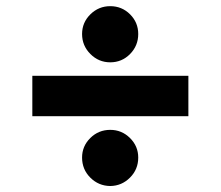

<svg xmlns="http://www.w3.org/2000/svg" viewBox="-20 -606 719 626"><path d="M594.2 -358.9V-227.1H85.4V-358.9ZM339.4 0.5Q301.3 0 274.4 -26.9Q247.6 -53.7 247.6 -92.3Q247.6 -129.4 274.4 -156Q301.3 -182.6 339.4 -182.6Q377 -182.6 403.8 -156Q430.7 -129.4 430.7 -92.3Q430.7 -53.7 403.8 -26.9Q377 0 339.4 0.5ZM339.4 -402.8Q301.8 -402.8 274.7 -429.9Q247.6 -457 247.6 -495.1Q247.6 -532.7 274.7 -559.3Q301.8 -585.9 339.4 -585.9Q377.4 -585.9 404.1 -559.3Q430.7 -532.7 430.7 -495.1Q430.7 -457 404.1 -429.9Q377.4 -402.8 339.4 -402.8Z"/></svg>

Font: Inter 20pt ExtraBold
Style: Regular
Weight: 800
Version: Version 4.001;git-66647c0bb